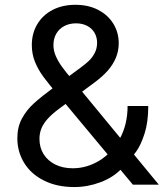

<svg xmlns="http://www.w3.org/2000/svg" viewBox="-20 -754 684 784"><path d="M50.8 -189.9Q50.8 -234.9 69.3 -269.5Q87.9 -304.2 117.9 -331.5Q147.9 -358.9 202.1 -398.9L310.1 -478.5Q329.1 -492.7 342.5 -505.1Q356 -517.6 366.2 -536.6Q376.5 -555.7 376.5 -579.1Q376.5 -602.1 366 -620.1Q355.5 -638.2 335.9 -648.4Q316.4 -658.7 290.5 -658.7Q263.2 -658.7 242.2 -647.5Q221.2 -636.2 209.7 -616.2Q198.2 -596.2 198.2 -570.3Q198.2 -546.9 208 -524.7Q217.8 -502.4 233.2 -481.2Q248.5 -460 278.3 -424.8L293.5 -406.2L628.4 0H522.5L246.6 -331.1Q233.4 -346.7 220.2 -362.3Q179.2 -410.6 157.7 -439.7Q136.2 -468.8 123 -501Q109.9 -533.2 109.9 -569.8Q109.9 -617.7 132.1 -655Q154.3 -692.4 194.6 -713.4Q234.9 -734.4 288.1 -734.4Q341.3 -734.4 381.3 -713.4Q421.4 -692.4 443.1 -656.7Q464.8 -621.1 464.8 -577.6Q464.8 -545.4 452.9 -517.3Q440.9 -489.3 419.7 -465.3Q398.4 -441.4 368.2 -418.9L222.7 -311Q192.4 -288.6 174.8 -269Q157.2 -249.5 149.2 -229.7Q141.1 -210 141.1 -187Q141.1 -151.4 158.2 -124.3Q175.3 -97.2 206.1 -82Q236.8 -66.9 276.9 -66.9Q335 -66.9 386.5 -98.6Q438 -130.4 469.5 -188.2Q501 -246.1 501 -321.3H585.4Q585.4 -255.4 570.3 -208.5Q555.2 -161.6 536.4 -135.5Q517.6 -109.4 495.6 -88.9L478 -66.9Q443.4 -29.8 390.6 -10Q337.9 9.8 283.2 9.8Q212.9 9.8 160.2 -16.4Q107.4 -42.5 79.1 -88.1Q50.8 -133.8 50.8 -189.9Z"/></svg>

Font: Raveo Variable
Style: Regular
Weight: 400
Designer: Jakub Foglar, Rasmus Andersson (Inter)
Foundry: Jakubfoglar.com
Version: Version 1.000;Glyphs 3.2.3 (3260)